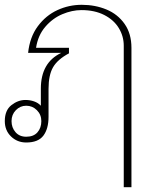

<svg xmlns="http://www.w3.org/2000/svg" viewBox="-20 -583 633 799"><path d="M495 -393Q495 -432 474.5 -466Q454 -500 414 -520.5Q374 -541 319 -541Q280 -541 239.5 -524Q199 -507 168.5 -471.5Q138 -436 130 -384H267V-361Q220 -336 201 -303.5Q182 -271 182 -213V-97Q182 -47 160.5 -18.5Q139 10 89 10Q52 10 26 -15Q0 -40 0 -79Q0 -124 27.5 -145.5Q55 -167 86 -167Q105 -167 122 -161Q139 -155 150 -143V-214Q150 -323 235 -363H97Q104 -429 137.5 -474Q171 -519 219 -541Q267 -563 320 -563Q376 -563 423 -543.5Q470 -524 498.5 -483.5Q527 -443 527 -384V196H495ZM152 -79Q152 -106 133.5 -124.5Q115 -143 89 -143Q64 -143 46 -124.5Q28 -106 28 -79Q28 -52 44.5 -33Q61 -14 89 -14Q120 -14 136 -32.5Q152 -51 152 -79Z"/></svg>

Font: Taviraj Thin
Style: Regular
Weight: 250
Designer: Katatrad Team
Foundry: CadsonDemak
Version: Version 1.001